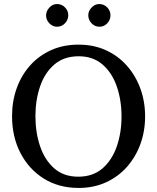

<svg xmlns="http://www.w3.org/2000/svg" viewBox="-20 -906 772 942"><path d="M522 -831.1Q522 -808.6 506.3 -791.7Q490.7 -774.9 467.8 -774.9Q445.3 -774.9 429.2 -791.7Q413.1 -808.6 413.1 -831.1Q413.1 -852.1 429.4 -869.1Q445.8 -886.2 466.8 -886.2Q489.7 -886.2 505.9 -869.9Q522 -853.5 522 -831.1ZM314.9 -831.1Q314.9 -808.6 298.8 -791.7Q282.7 -774.9 259.8 -774.9Q238.3 -774.9 222.2 -791.5Q206.1 -808.1 206.1 -830.1Q206.1 -851.6 222.2 -868.9Q238.3 -886.2 259.8 -886.2Q282.7 -886.2 298.8 -869.9Q314.9 -853.5 314.9 -831.1ZM691.9 -335Q691.9 -262.2 668.7 -198.7Q645.5 -135.3 602.5 -86.9Q559.6 -38.6 499.5 -11.2Q439.5 16.1 366.2 16.1Q268.1 16.1 194.6 -30Q121.1 -76.2 80.1 -155.8Q39.1 -235.4 39.1 -335.9Q39.1 -409.2 61.8 -472.7Q84.5 -536.1 127.4 -584.5Q170.4 -632.8 230.5 -659.9Q290.5 -687 365.2 -687Q439.5 -687 499.5 -659.7Q559.6 -632.3 602.5 -583.7Q645.5 -535.2 668.7 -471.4Q691.9 -407.7 691.9 -335ZM576.2 -334Q576.2 -415.5 552.7 -482.7Q529.3 -549.8 482.7 -589.8Q436 -629.9 366.2 -629.9Q293.9 -629.9 246.8 -589.6Q199.7 -549.3 176.8 -482.4Q153.8 -415.5 153.8 -335.9Q153.8 -255.9 176.8 -188.2Q199.7 -120.6 246.3 -79.8Q293 -39.1 363.8 -39.1Q436 -39.1 482.9 -79.8Q529.8 -120.6 553 -187.7Q576.2 -254.9 576.2 -334Z"/></svg>

Font: Abyssinica SIL
Style: Regular
Weight: 400
Designer: Victor Gaultney and Lorna Evans
Foundry: SIL International
Version: Version 2.100